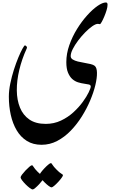

<svg xmlns="http://www.w3.org/2000/svg" viewBox="-20 -857 925 1525"><path d="M310.1 293Q242.7 293 193.6 262.5Q144.5 231.9 112.8 178.5Q81.1 125 65.7 56.2Q50.3 -12.7 50.3 -89.4Q50.3 -138.2 61.8 -193.8Q73.2 -249.5 90.3 -303Q107.4 -356.4 125.7 -400.4Q144 -444.3 158.7 -470.5Q173.3 -496.6 178.2 -496.6Q182.1 -496.6 189.7 -489.3Q197.3 -481.9 191.9 -471.2Q153.3 -386.7 133.1 -301.3Q112.8 -215.8 113.5 -138.9Q114.3 -62 138.7 -2.2Q163.1 57.6 213.4 92.3Q263.7 127 343.3 127Q408.7 127 464.1 100.8Q519.5 74.7 563.2 34.7Q606.9 -5.4 637.7 -47.9Q668.5 -90.3 684.6 -124Q700.7 -157.7 700.7 -170.4Q700.7 -182.1 686 -185.8Q671.4 -189.5 648.4 -192.4Q625.5 -195.3 600.1 -203.1Q574.7 -210.9 553.2 -230Q533.2 -248.5 520 -280.3Q506.8 -312 506.8 -363.8Q506.8 -430.7 530.5 -498.3Q554.2 -565.9 591.8 -626.7Q629.4 -687.5 672.4 -735.1Q715.3 -782.7 754.9 -810.1Q794.4 -837.4 821.3 -837.4Q834 -837.4 834.2 -820.1Q834.5 -802.7 826.9 -777.1Q819.3 -751.5 808.3 -725.6Q797.4 -699.7 787.6 -682.4Q777.8 -665 773.4 -665Q770 -665 767.1 -666.3Q764.2 -667.5 757.3 -667.5Q740.2 -667.5 713.1 -648.7Q686 -629.9 656.5 -599.9Q627 -569.8 600.8 -535.2Q574.7 -500.5 558.1 -467.8Q541.5 -435.1 541.5 -411.6Q541.5 -394.5 557.6 -384.5Q573.7 -374.5 598.4 -368.4Q623 -362.3 650.1 -357.9Q677.2 -353.5 699.5 -348.1Q721.7 -342.8 732.4 -334Q749.5 -319.8 750.2 -278.8Q751 -237.8 737.3 -180.7Q723.6 -123.5 696.5 -59.3Q669.4 4.9 630.4 67.4Q591.3 129.9 542 180.9Q492.7 231.9 434.3 262.5Q376 293 310.1 293ZM330.1 551.8Q330.1 558.1 318.6 573.5Q307.1 588.9 291 606.2Q274.9 623.5 260.3 635.7Q245.6 647.9 239.7 647.9Q231.9 647.9 216.3 636.2Q200.7 624.5 183.8 607.7Q167 590.8 155.3 575.2Q143.6 559.6 143.6 551.8Q143.6 544.9 155 529.5Q166.5 514.2 182.6 497.1Q198.7 480 213.1 467.8Q227.5 455.6 233.9 455.6Q239.3 455.6 247.1 469.2Q254.9 482.9 278.8 507.3Q302.7 530.8 316.4 538.6Q330.1 546.4 330.1 551.8ZM480 534.7Q480 541 468.5 556.6Q457 572.3 440.9 589.6Q424.8 606.9 410.2 619.1Q395.5 631.3 389.6 631.3Q381.8 631.3 366.2 619.6Q350.6 607.9 333.7 591.1Q316.9 574.2 305.2 558.3Q293.5 542.5 293.5 534.7Q293.5 527.8 304.9 512.5Q316.4 497.1 332.5 480Q348.6 462.9 363.3 450.7Q377.9 438.5 384.3 438.5Q389.2 438.5 397.2 452.4Q405.3 466.3 429.2 490.2Q452.6 514.2 466.3 521.7Q480 529.3 480 534.7Z"/></svg>

Font: Awami Nastaliq
Style: Regular
Weight: 400
Designer: Peter Martin, SIL International
Foundry: SIL International
Version: Version 3.100